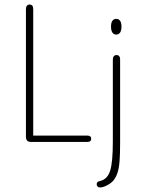

<svg xmlns="http://www.w3.org/2000/svg" viewBox="-20 -624 631 844"><path d="M126 -28V-584Q126 -594 122 -599Q118 -604 110 -604Q103 -604 98.5 -599Q94 -594 94 -584V-24Q94 -11 99.5 -5.5Q105 0 118 0H364Q372 0 376.5 -3.5Q381 -7 381 -14Q381 -21 376.5 -24.5Q372 -28 364 -28ZM508 6V-362Q508 -372 504 -377Q500 -382 492 -382Q485 -382 480.5 -377Q476 -372 476 -362V-2Q476 88 464.5 125.5Q453 163 422 171Q412 173 408.5 176.5Q405 180 405 186Q405 192 409 196Q413 200 419 200Q433 200 451 190.5Q469 181 479 169Q490 155 496.5 135.5Q503 116 505.5 85Q508 54 508 6ZM491 -541Q480 -541 474 -532.5Q468 -524 468 -507Q468 -490 474 -481Q480 -472 491 -472Q502 -472 508 -481Q514 -490 514 -507Q514 -524 508 -532.5Q502 -541 491 -541Z"/></svg>

Font: Beiruti ExtraLight
Style: Regular
Weight: 250
Designer: Arlette Boutros
Foundry: Boutros
Version: Version 1.41